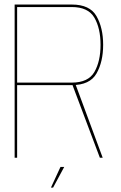

<svg xmlns="http://www.w3.org/2000/svg" viewBox="-20 -695 534 846"><path d="M44.5 0H55.5V-320H296.5Q376 -320 405.2 -371.2Q434.5 -422.5 434.5 -497.5Q434.5 -572.5 405.2 -623.8Q376 -675 296.5 -675H44.5ZM420 0H432.5L310.5 -329.5L298 -324ZM55.5 -331V-664H296Q368.5 -664 395.8 -617.2Q423 -570.5 423 -497.5Q423 -425 396 -378Q369 -331 296 -331ZM204.5 131.5H214L263 40.5H246.5Z"/></svg>

Font: Anybody UltraCondensed Thin Thin
Style: Regular
Weight: 250
Version: Version 1.111